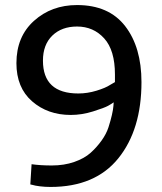

<svg xmlns="http://www.w3.org/2000/svg" viewBox="-20 -730 640 760"><path d="M100 0 105 -80Q140 -75 185 -75Q234 -75 274 -89Q314 -103 338.5 -125Q363 -147 382 -173.5Q401 -200 409.5 -226.5Q418 -253 423 -275Q428 -297 429 -311L430 -325Q422 -319 407.5 -311Q393 -303 348.5 -289Q304 -275 260 -275Q169 -275 107 -329Q45 -383 45 -480Q45 -585 114.5 -647.5Q184 -710 285 -710Q411 -710 475.5 -626.5Q540 -543 540 -405Q540 -217 448.5 -103.5Q357 10 180 10Q158 10 138 7.5Q118 5 109 2ZM435 -405V-435Q435 -531 392.5 -578Q350 -625 285 -625Q224 -625 187 -589Q150 -553 150 -490Q150 -360 290 -360Q326 -360 362 -371Q398 -382 416 -394Z"/></svg>

Font: Bitter
Style: Regular
Weight: 400
Designer: Sol Matas
Foundry: Sol Matas
Version: Version 1.300;PS 001.300;hotconv 1.0.70;makeotf.lib2.5.58329